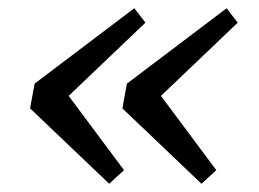

<svg xmlns="http://www.w3.org/2000/svg" viewBox="-20 -491 629 466"><path d="M245 -45 53 -228 64 -288 306 -471 333 -436 117 -230 126 -286 281 -78ZM469 -45 277 -228 288 -288 530 -471 557 -436 341 -230 350 -286 505 -78Z"/></svg>

Font: Source Serif 4 18pt SemiBold
Style: Italic
Weight: 600
Italic angle: -12°
Designer: Frank Grießhammer
Foundry: Adobe Systems Incorporated
Version: Version 4.004;hotconv 1.0.116;makeotfexe 2.5.65601